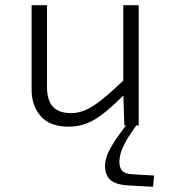

<svg xmlns="http://www.w3.org/2000/svg" viewBox="-20 -480 654 735"><path d="M511 0H456L452 -125V-460H511ZM464 -183 475 -137Q422 -83 384 -52Q346 -21 313 -8Q280 5 243 5Q172 5 136.5 -34.5Q101 -74 101 -137V-460H160V-147Q160 -97 182 -72Q204 -47 253 -47Q280 -47 307 -58.5Q334 -70 371 -99.5Q408 -129 464 -183ZM382 154Q382 140 387.5 121.5Q393 103 412 71.5Q431 40 472 -12H511Q478 32 462 61Q446 90 441.5 108Q437 126 437 139Q437 161 447 173Q457 185 485 187L570 192L566 235L473 230Q422 227 402 208.5Q382 190 382 154Z"/></svg>

Font: Intel One Mono Light
Style: Regular
Weight: 300
Monospace: yes
Designer: Fred Shallcrass
Foundry: Frere-Jones Type LLC
Version: Version 1.004